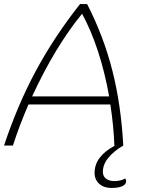

<svg xmlns="http://www.w3.org/2000/svg" viewBox="-62 -720 702 950"><path d="M484 -203H79Q36 -105 2 0H-42Q24 -199 115 -368.5Q206 -538 334 -700H369Q451 -540 494 -370.5Q537 -201 548 0H504Q500 -100 484 -203ZM478 -243Q457 -362 422.5 -467Q388 -572 344 -652Q210 -488 97 -243ZM406 135Q406 54 507 0H548Q503 26 475 59.5Q447 93 447 130Q447 152 462.5 164Q478 176 504 176Q535 176 558 163Q562 170 562 177Q562 192 543.5 201Q525 210 489 210Q452 210 429 189.5Q406 169 406 135Z"/></svg>

Font: Krub ExtraLight
Style: Italic
Weight: 275
Italic angle: -8°
Designer: Ekaluck Peanpanawate
Foundry: Cadson Demak Co.,Ltd.
Version: Version 1.000; ttfautohint (v1.6)